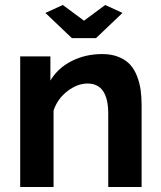

<svg xmlns="http://www.w3.org/2000/svg" viewBox="-20 -750 644 770"><path d="M231.9 -730 316.9 -667 401.9 -730 471.2 -698.2 365.2 -597.2H268.1L162.1 -698.2ZM547.9 0H414.1V-293.9Q414.1 -415 331.1 -415Q289.6 -415 249.5 -383.8Q209.5 -352.5 194.8 -306.2V0H61V-523.9H182.1V-426.8Q211.4 -476.6 266.8 -504.9Q322.3 -533.2 390.1 -533.2Q428.2 -533.2 456.8 -521.2Q485.4 -509.3 502.4 -490.2Q519.5 -471.2 530 -443.4Q540.5 -415.5 544.2 -387.9Q547.9 -360.4 547.9 -327.1Z"/></svg>

Font: Rawline
Style: Bold
Weight: 700
Designer: Matt McInerney, Pablo Impallari, Rodrigo Fuenzalida
Foundry: Matt McInerney, Pablo Impallari, Rodrigo Fuenzalida
Version: Version 4.020;PS 004.020;hotconv 1.0.88;makeotf.lib2.5.64775